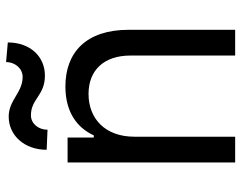

<svg xmlns="http://www.w3.org/2000/svg" viewBox="-100 -686 786 625"><g transform="rotate(-90 292.5 -373.0)"><path d="M160.5 -328.1C160.5 -423.3 219.5 -477.3 299.7 -477.3C377.5 -477.3 424.7 -426.5 424.7 -340.9V0H508.5V-346.6C508.5 -485.8 434.3 -552.6 323.9 -552.6C241.5 -552.6 190.3 -515.6 164.8 -460.2H157.7V-545.5H76.7V0H160.5ZM117.9 -613.6 183.2 -610.8C183.2 -640.6 203.1 -664.8 230.1 -664.8C284.1 -664.8 294 -619.3 359.4 -619.3C420.5 -619.3 467.3 -666.2 467.3 -740.1L403.4 -745.7C403.4 -715.9 382.1 -691.8 355.1 -691.8C304 -691.8 279.8 -737.2 225.9 -737.2C164.8 -737.2 117.9 -686.1 117.9 -613.6Z"/></g></svg>

Font: Magic Ui Pro
Style: Regular
Weight: 400
Designer: Stefan Endress, Andreas Faust
Version: Version 1.000;FEAKit 1.0